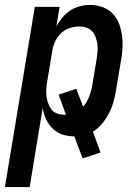

<svg xmlns="http://www.w3.org/2000/svg" viewBox="-52 -548 572 783"><path d="M-32 215 90 -520H191L178 -441Q189 -460 203 -477Q217 -494 235 -505.5Q253 -517 273.5 -522.5Q294 -528 314 -528Q341 -528 365 -519.5Q389 -511 406.5 -493.5Q424 -476 433 -452.5Q442 -429 445.5 -403.5Q449 -378 447.5 -351.5Q446 -325 441 -299L421 -179Q417 -155 410.5 -131.5Q404 -108 392.5 -86Q381 -64 364.5 -44Q348 -24 327 -11L358 74L285 98L251 8Q225 8 202.5 0.5Q180 -7 163 -23.5Q146 -40 136 -61.5Q126 -83 122 -107L69 215ZM210 -80H217L187 -162L259 -186L287 -113Q302 -130 310.5 -151Q319 -172 323 -193L343 -313Q345 -328 346 -342.5Q347 -357 344.5 -371Q342 -385 337.5 -398Q333 -411 323 -421Q313 -431 300 -435.5Q287 -440 272 -440Q252 -440 232 -433.5Q212 -427 196.5 -412Q181 -397 172.5 -378Q164 -359 161 -339L141 -219Q138 -204 137 -188Q136 -172 137.5 -157Q139 -142 144 -128Q149 -114 157.5 -102.5Q166 -91 180 -85.5Q194 -80 210 -80Z"/></svg>

Font: Iosevka Semibold Oblique
Style: Regular
Weight: 600
Italic angle: -9°
Monospace: yes
Designer: Belleve Invis
Foundry: Belleve Invis
Version: Version 32.5.0; ttfautohint (v1.8.4)